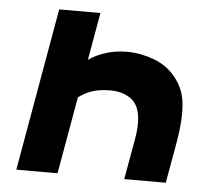

<svg xmlns="http://www.w3.org/2000/svg" viewBox="-45 -611 752 661"><g transform="rotate(5 331.0 -281.0)"><path d="M576 -140.5 551 0H407.5L432.5 -140.5Q448.5 -231.5 416.5 -268.5Q410.5 -276 401.5 -281.8Q392.5 -287.5 381.8 -291.8Q371 -296 358.8 -298Q346.5 -300 334.5 -300Q299 -300 273.5 -292.2Q248 -284.5 224 -266.5L177 0H34.5L133.5 -562.5H276L247 -398Q273 -416.5 307.2 -427Q341.5 -437.5 378 -437.5Q402 -437.5 425.2 -433.2Q448.5 -429 469.8 -421.2Q491 -413.5 509 -401.8Q527 -390 540.5 -375Q579.5 -331.5 584.5 -278Q590.5 -224.5 576 -140.5Z"/></g></svg>

Font: Russisch Sans ExtraBold
Style: Italic
Weight: 800
Width: 4
Italic angle: -10°
Designer: Michael Sharanda (font) & Cristiano Sobral (main changes)
Foundry: Michael Sharanda
Version: Version 2.00;September 8, 2020;FontCreator 13.0.0.2681 64-bi